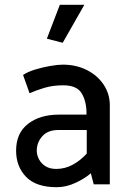

<svg xmlns="http://www.w3.org/2000/svg" viewBox="-20 -767 533 799"><path d="M133 -140Q133 -174 156 -200Q179 -226 223 -226H341V-128Q316 -100 283.5 -82Q251 -64 214 -64Q187 -64 169 -75.5Q151 -87 142 -104.5Q133 -122 133 -140ZM103 -379Q130 -391 165 -401.5Q200 -412 243 -412Q300 -412 320 -378.5Q340 -345 340 -295V-290H225Q146 -290 96.5 -251.5Q47 -213 47 -140Q47 -74 88.5 -31Q130 12 216 12Q255 12 294 -6Q333 -24 358 -46L370 0H437V-329Q437 -376 411.5 -414.5Q386 -453 341.5 -475.5Q297 -498 241 -498Q221 -498 189 -492.5Q157 -487 126 -477.5Q95 -468 76 -455ZM241 -589 331 -747H229L175 -606Z"/></svg>

Font: Catamaran Thin Medium
Style: Regular
Weight: 500
Version: Version 2.000